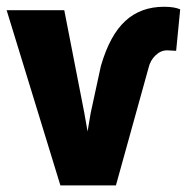

<svg xmlns="http://www.w3.org/2000/svg" viewBox="-20 -559 563 579"><path d="M244.1 -162.6 253.4 -217.8 284.2 -359.9Q311 -452.6 357.7 -495.6Q404.3 -538.6 474.6 -538.6Q505.9 -538.6 523.4 -530.8L511.2 -405.8L483.9 -407.2Q464.8 -407.2 449 -392.1Q433.1 -377 427.7 -353.5L329.6 0H162.1L0 -528.3H173.8L233.9 -220.2Z"/></svg>

Font: Sadagaat-English
Style: Regular
Weight: 900
Designer: Ahmed alsheikh
Foundry: Ahmed alsheikh Design
Version: Version 2.137;January 17, 2018;FontCreator 11.0.0.2408 64-bi